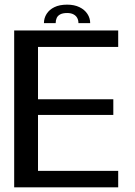

<svg xmlns="http://www.w3.org/2000/svg" viewBox="-20 -806 582 826"><path d="M41 0H488.5V-71H143.5V-311.5H467.5V-379H143.5V-604H488.5V-675H41ZM269 -786Q236 -786 214 -775.2Q192 -764.5 180.5 -746.2Q169 -728 169 -706.5H219.5Q219.5 -719 224 -728.8Q228.5 -738.5 239.2 -744.2Q250 -750 269 -750Q285.5 -750 296.2 -744.2Q307 -738.5 312.2 -728.8Q317.5 -719 317.5 -706.5H368Q368 -728 356 -746.2Q344 -764.5 321.8 -775.2Q299.5 -786 269 -786Z"/></svg>

Font: Anybody Thin
Style: Regular
Weight: 400
Version: Version 1.113;gftools[0.9.25]